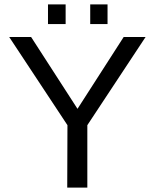

<svg xmlns="http://www.w3.org/2000/svg" viewBox="-20 -857 707 877"><path d="M645 -688 378.9 -285.2V0H287.1L288.1 -285.2L22 -688H122.1L334 -359.9L544.9 -688ZM471.2 -747.1H392.1V-836.9H471.2ZM279.8 -747.1H199.2V-836.9H279.8Z"/></svg>

Font: Libra Sans Modern
Style: Regular
Weight: 400
Foundry: Stefan Peev, Context Ltd
Version: Version 1.000